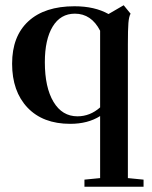

<svg xmlns="http://www.w3.org/2000/svg" viewBox="-20 -463 583 736"><path d="M303.7 252.9V225.6L363.8 219.7V-18.1Q316.9 11.7 249 11.7Q144.5 11.7 85.4 -50.5Q26.4 -112.8 26.4 -218.8Q26.4 -324.2 88.9 -381.6Q151.4 -439 265.6 -439Q342.8 -439 396 -409.2L454.1 -442.9L480.5 -410.6Q474.1 -398.9 472.2 -374.5Q470.2 -350.1 470.2 -293.5V219.7L530.3 225.6V252.9ZM276.9 -17.1Q325.2 -17.1 363.8 -51.3V-345.2Q330.1 -410.6 267.1 -410.6Q211.9 -410.6 181.9 -361.1Q151.9 -311.5 151.9 -224.6Q151.9 -127.9 185.1 -72.5Q218.3 -17.1 276.9 -17.1Z"/></svg>

Font: Elstob 14pt SemiBold
Style: Regular
Weight: 600
Designer: Peter S. Baker
Version: Version 1.015